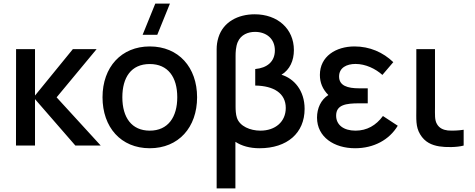

<svg xmlns="http://www.w3.org/2000/svg" viewBox="-20 -815 2660 1075"><path d="M69.5 0H176V-260L402 0H544L297 -270L521 -540H388L176 -280V-540H70Z M818.5 15C979.5 15 1083.5 -101.5 1083.5 -270.5C1083.5 -437.5 980.5 -555 818.5 -555C659.5 -555 554 -439.5 554 -270.5C554 -103 656.5 15 818.5 15ZM665 -270.5C665 -380.5 713.5 -456.5 818.5 -456.5C920.5 -456.5 972.5 -383.5 972.5 -270.5C972.5 -160 921.5 -83.5 818.5 -83.5C717.5 -83.5 665 -156.5 665 -270.5ZM778.5 -620H860.5L931.5 -795H849.5Z M1193 -540V240H1298V-21C1333 2 1378.5 15 1433 15C1588 15 1685.5 -70 1685.5 -205.5C1685.5 -308.5 1626 -375.5 1556 -396.5C1603 -425 1625.5 -476 1625.5 -534.5C1625.5 -654 1534 -735 1406 -735C1313 -735 1230 -692.5 1203 -605.5C1196 -583 1193 -561.5 1193 -540ZM1299 -218V-502.5C1299 -520.5 1300 -553.5 1311 -579.5C1329 -621.5 1369.5 -636.5 1408 -636.5C1470.5 -636.5 1519 -599 1519 -533C1519 -469.5 1475 -434.5 1409 -428.5V-336C1512 -334.5 1580 -293.5 1580 -210.5C1580 -133.5 1521.5 -83.5 1438 -83.5C1381.5 -83.5 1322.5 -107.5 1306.5 -155.5C1300 -174 1299 -201.5 1299 -218Z M1968 15C2073 15 2159.5 -32 2207 -111L2124 -165.5C2085.5 -113 2034.5 -83.5 1970.5 -83.5C1904 -83.5 1862 -115.5 1862 -167.5C1862 -228.5 1917 -236.5 1991 -236.5H2039V-320.5H1991C1926 -320.5 1878.5 -335 1878.5 -386.5C1878.5 -436 1921 -457 1970.5 -457C2026.5 -457 2082 -430.5 2121 -395.5L2182 -467C2125 -522 2050 -555 1965 -555C1861 -555 1771 -499.5 1771 -395.5C1771 -352 1786.5 -315 1818.5 -283C1776.5 -256.5 1755 -208.5 1755 -156.5C1755 -47.5 1851 15 1968 15Z M2439 4.5C2475.5 10.5 2537.5 10.5 2576 0V-88.5C2548 -84 2515 -82.5 2487.5 -84.5C2463 -87.5 2440 -96.5 2426.5 -120.5C2413 -143.5 2415.5 -172.5 2415.5 -217.5V-540H2311V-212.5C2311 -148 2306.5 -106.5 2332 -63.5C2359 -18 2398 -2.5 2439 4.5Z"/></svg>

Font: Eudonet SemiBold
Style: Regular
Weight: 600
Designer: Mikhail Sharanda
Foundry: Mikhail Sharanda
Version: Version 4.503;Glyphs 3.1.2 (3151)